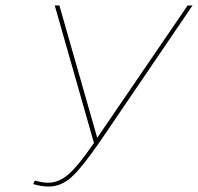

<svg xmlns="http://www.w3.org/2000/svg" viewBox="-20 -678 727 705"><path d="M669 -658H687L347 -158Q282 -64 243.5 -28.5Q205 7 158 7Q134 7 102 -2L108 -15Q137 -7 156 -7Q196 -7 232 -38.5Q268 -70 325 -153L181 -658H198L337 -172Z"/></svg>

Font: EauTestText Thin
Style: Italic
Weight: 250
Italic angle: -12°
Designer: Christian Thalmann (Catharsis Fonts)
Version: Version 0.001;PS 000.001;hotconv 1.0.88;makeotf.lib2.5.64775